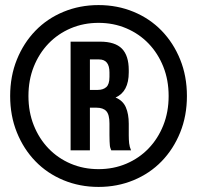

<svg xmlns="http://www.w3.org/2000/svg" viewBox="-20 -728 776 756"><path d="M20 -350Q20 -428 46.5 -493.5Q73 -559 119.5 -607Q166 -655 230 -681.5Q294 -708 368 -708Q442 -708 506 -681.5Q570 -655 616.5 -607Q663 -559 689.5 -493.5Q716 -428 716 -350Q716 -272 689.5 -206.5Q663 -141 616.5 -93Q570 -45 506 -18.5Q442 8 368 8Q294 8 230 -18.5Q166 -45 119.5 -93Q73 -141 46.5 -206.5Q20 -272 20 -350ZM92 -350Q92 -287 113 -234.5Q134 -182 171 -143.5Q208 -105 258.5 -83.5Q309 -62 368 -62Q427 -62 477.5 -83.5Q528 -105 565 -143.5Q602 -182 623 -234.5Q644 -287 644 -350Q644 -413 623 -465.5Q602 -518 565 -556.5Q528 -595 477.5 -616.5Q427 -638 368 -638Q309 -638 258.5 -616.5Q208 -595 171 -556.5Q134 -518 113 -465.5Q92 -413 92 -350ZM418 -136Q416 -141 414.5 -145.5Q413 -150 412.5 -156Q412 -162 411.5 -171.5Q411 -181 411 -196V-242Q411 -277 398.5 -290.5Q386 -304 360 -304H334V-136H258V-564H374Q433 -564 460 -536.5Q487 -509 487 -452V-443Q487 -367 435 -344Q464 -332 475.5 -305.5Q487 -279 487 -241V-195Q487 -178 488.5 -164Q490 -150 496 -136ZM334 -494V-374H365Q386 -374 398.5 -385Q411 -396 411 -425V-443Q411 -494 370 -494Z"/></svg>

Font: SVN-Bebas Neue
Style: Bold
Weight: 700
Designer: Ryoichi Tsunekawa
Foundry: Ryoichi Tsunekawa
Version: Version 1.300; ttfautohint (v1.7.9-c794)